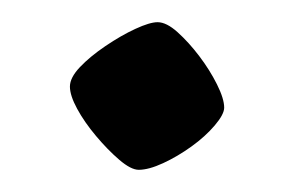

<svg xmlns="http://www.w3.org/2000/svg" viewBox="-20 -147 264 173"><path d="M105 6Q98 6 87.5 -3Q77 -12 66.5 -24.5Q56 -37 49.5 -49Q43 -61 43 -69Q43 -77 52 -86.5Q61 -96 75 -105.5Q89 -115 102 -121Q115 -127 122 -127Q130 -127 140 -118Q150 -109 159.5 -96.5Q169 -84 175.5 -71Q182 -58 182 -50Q182 -44 173.5 -34Q165 -24 152.5 -15Q140 -6 127 0Q114 6 105 6Z"/></svg>

Font: Texturina Medium 12pt Light
Style: Regular
Weight: 300
Version: Version 1.002